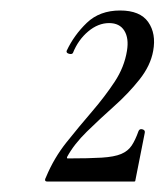

<svg xmlns="http://www.w3.org/2000/svg" viewBox="-20 -749 314 366"><path d="M70 -403Q63 -403 68 -412Q83 -448 107 -478Q131 -508 155.5 -536.5Q180 -565 198.5 -593Q217 -621 222 -652Q226 -676 217 -690.5Q208 -705 188 -705Q167 -705 148 -689Q129 -673 119 -648Q117 -645 111.5 -646.5Q106 -648 107 -652Q121 -682 145.5 -705.5Q170 -729 209 -729Q247 -729 262.5 -707Q278 -685 272 -652Q267 -624 246 -597.5Q225 -571 197.5 -546.5Q170 -522 145.5 -498Q121 -474 108 -450Q107 -447 109 -447Q150 -447 174 -448.5Q198 -450 211 -455.5Q224 -461 231 -471.5Q238 -482 244 -499Q246 -504 251.5 -502.5Q257 -501 256 -496L238 -405Q238 -403 236 -403Q199 -403 153.5 -403Q108 -403 70 -403Z"/></svg>

Font: Cormorant Light Medium
Style: Italic
Weight: 500
Italic angle: -10°
Version: Version 4.000